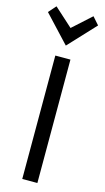

<svg xmlns="http://www.w3.org/2000/svg" viewBox="-160 -997 568 1043"><g transform="rotate(15 124.0 -475.0)"><path d="M20 -952 -17 -910 124 -759 265 -910 228 -952 124 -858ZM168 2V-692H83V2Z"/></g></svg>

Font: Repo
Style: Regular
Weight: 400
Designer: Stefan Peev
Foundry: Context Ltd
Version: Version 0.000